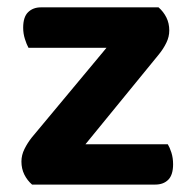

<svg xmlns="http://www.w3.org/2000/svg" viewBox="-20 -497 517 517"><path d="M121.4 0H66.3Q53.3 -11.3 45.5 -27Q37.7 -42.8 37.7 -62.1Q37.7 -79.3 45.9 -95.8Q54 -112.2 65.6 -126.8L357.5 -477.2H406.9Q420.2 -465.6 428 -450Q435.8 -434.4 435.8 -414.8Q435.8 -397.8 427.8 -381.6Q419.9 -365.3 407.6 -350.3ZM379.4 -477.2V-368.3H56.7Q51.7 -377.2 47.1 -391.9Q42.4 -406.5 42.4 -422.4Q42.4 -451.3 55.7 -464.2Q69 -477.2 90.2 -477.2ZM102.6 0V-108.6H431.8Q436.8 -100.6 441.5 -86.2Q446.1 -71.7 446.1 -54.8Q446.1 -26.2 433.2 -13.1Q420.2 0 398 0Z"/></svg>

Font: Baloo Tamma 2
Style: Regular
Weight: 400
Designer: Divya Kowshik, Shuchita Grover and Ek Type
Foundry: Ek Type
Version: Version 1.700